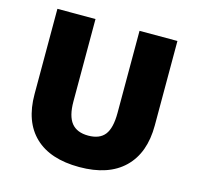

<svg xmlns="http://www.w3.org/2000/svg" viewBox="-105 -824 968 944"><g transform="rotate(15 378.5 -352.0)"><path d="M684.1 -713.9V-284.2Q684.1 -143.6 605 -66.9Q525.9 9.8 377.7 9.8Q229.5 9.8 151.4 -64.9Q73.2 -139.6 73.2 -279.8V-713.9H267.1V-294.9Q267.1 -220.2 294.9 -185.5Q322.8 -150.9 380.4 -150.9Q438 -150.9 464.6 -184.8Q491.2 -218.8 491.2 -295.9V-713.9Z"/></g></svg>

Font: Open Sans Hebrew Extra Bold
Style: Regular
Weight: 800
Foundry: Ascender Corporation, Yanek Iontef
Version: Version 2.001;PS 002.001;hotconv 1.0.70;makeotf.lib2.5.58329